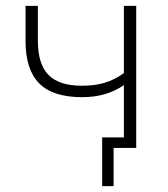

<svg xmlns="http://www.w3.org/2000/svg" viewBox="-20 -504 572 654"><path d="M367 130H328V-36H402V-214Q343 -173 260 -173Q160 -173 113.5 -220Q67 -267 67 -364V-484H109V-365Q109 -286 145 -249Q181 -212 259 -212Q303 -212 336.5 -222Q370 -232 402 -255V-484H444V0H367Z"/></svg>

Font: Nunito Sans ExtraLight
Style: Regular
Weight: 200
Designer: Vernon Adams
Foundry: Vernon Adams
Version: Version 3.006; ttfautohint (v1.8.3)